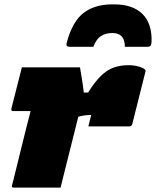

<svg xmlns="http://www.w3.org/2000/svg" viewBox="-20 -858 713 878"><path d="M494 -707Q463 -707 441.5 -693Q420 -679 407 -644H299Q290 -644 286 -648Q282 -652 286 -666Q312 -761 363 -799.5Q414 -838 493 -838H503Q587 -838 631.5 -794Q676 -750 673 -666Q672 -653 668.5 -648.5Q665 -644 654 -644H551Q551 -707 494 -707ZM80 -550H346Q346 -550 348 -536.5Q350 -523 353.5 -503.5Q357 -484 359.5 -465Q362 -446 363 -435H383Q413 -483 440.5 -510Q468 -537 498.5 -548.5Q529 -560 569 -560Q591 -560 613 -554Q635 -548 643 -540Q647 -536 645 -530L585 -291Q582 -280 571 -280H384L386 -288Q389 -299 391.5 -310Q394 -321 397 -332H391Q365 -332 338 -324Q323 -264 309 -208Q295 -152 281 -97Q275 -73 269 -48.5Q263 -24 257 0H43Q32 0 35 -11Q36 -13 42 -37.5Q48 -62 57.5 -100.5Q67 -139 78 -184Q89 -229 100 -272.5Q111 -316 120 -350H40Q30 -350 32 -361Z"/></svg>

Font: Recursive Mn Lnr St XBk
Style: Italic
Weight: 1000
Italic angle: -15°
Monospace: yes
Version: Version 1.079;hotconv 1.0.112;makeotfexe 2.5.65598; ttfautoh